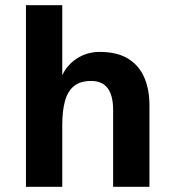

<svg xmlns="http://www.w3.org/2000/svg" viewBox="-20 -720 664 740"><path d="M80 0V-700H220V-430Q228 -448 242 -464.5Q256 -481 274.5 -493.5Q293 -506 316 -513Q339 -520 364 -520Q431 -520 473.5 -494Q516 -468 536 -421.5Q556 -375 556 -315V0H416V-296Q416 -352 395 -380Q374 -408 331 -408Q290 -408 265.5 -388.5Q241 -369 230.5 -331Q220 -293 220 -239V0Z"/></svg>

Font: Inclusive Sans
Style: Regular
Weight: 400
Designer: Olivia King
Foundry: Olivia King
Version: Version 2.004